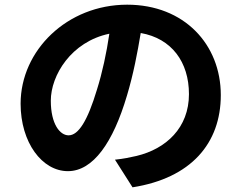

<svg xmlns="http://www.w3.org/2000/svg" viewBox="-20 -759 1040 820"><path d="M273 -181C236 -181 197 -229 197 -329C197 -437 284 -581 447 -615C435 -533 417 -449 394 -376C354 -243 315 -181 273 -181ZM546 41C795 2 923 -146 923 -353C923 -569 767 -739 523 -739C267 -739 68 -544 68 -316C68 -150 160 -28 270 -28C378 -28 463 -151 522 -350C550 -443 567 -534 581 -618C713 -595 787 -494 787 -357C787 -213 689 -123 563 -93C537 -87 509 -81 471 -77Z"/></svg>

Font: Noto Sans T Chinese Bold
Style: Bold
Weight: 700
Designer: Ryoko NISHIZUKA (kana & ideographs); Paul D. Hunt (Latin, Greek & Cyrillic); Wenlong ZHANG (bopomofo); Sandoll Communica
Foundry: Adobe Systems Incorporated
Version: Version 1.000;PS 1;hotconv 1.0.78;makeotf.lib2.5.61930